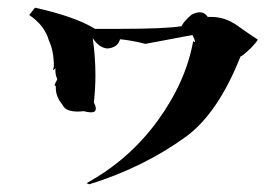

<svg xmlns="http://www.w3.org/2000/svg" viewBox="-20 -516 722 499"><path d="M212 -37 205 -40Q316 -101 389.5 -202Q463 -303 482 -409L486 -407Q487 -407 487 -408L485 -415L480 -425L358 -402Q323 -411 292 -414Q286 -392 259 -390Q237 -392 221 -417Q228 -368 228 -321Q228 -285 224 -250Q229 -240 229 -234Q229 -224 217 -224Q209 -224 198 -227L183 -226Q150 -226 143 -243Q125 -264 125 -288V-293H123Q122 -293 122 -294Q122 -298 129 -310Q124 -321 124 -332V-339Q120 -334 119 -334Q118 -334 118 -335L120 -343Q120 -384 107 -411Q96 -450 56 -477L71 -496Q175 -473 227 -441H287Q412 -441 452 -448Q457 -460 478 -478Q490 -484 499 -484Q512 -484 520 -472H529Q565 -472 596 -450Q627 -428 650 -413Q648 -408 633 -392Q611 -371 605 -369Q547 -223 465 -162Q354 -81 212 -37Z"/></svg>

Font: Xiangcui Kesong Xiangcui Kesong
Style: Regular
Weight: 400
Version: Version 1.501;March 28, 2024;FontCreator 14.0.0.2814 64-bit